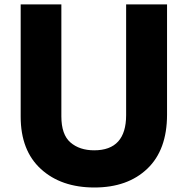

<svg xmlns="http://www.w3.org/2000/svg" viewBox="-20 -792 835 857"><path d="M72.3 -271.5V-772.5H253.9V-272.5Q253.9 -191.4 294.4 -156.2Q335 -121.1 400.4 -121.1Q543 -121.1 543 -278.3V-772.5H725.6V-280.3Q725.6 -123 637.7 -39.1Q549.8 44.9 401.4 44.9Q252.9 44.9 162.6 -37.6Q72.3 -120.1 72.3 -271.5Z"/></svg>

Font: GenEi M Gothic v2 Heavy
Style: Regular
Weight: 800
Version: Version 2.0